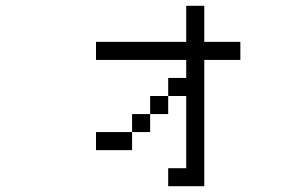

<svg xmlns="http://www.w3.org/2000/svg" viewBox="-20 -520 1040 665"><path d="M812.5 -312.5V-375H687.5Q687.5 -375 687.5 -500H625Q625 -500 625 -375H312.5V-312.5H625V-250H562.5V-187.5H500V-125H437.5V-62.5H312.5V0H437.5V-62.5H500V-125H562.5V-187.5H625Q625 -187.5 625 62.5H562.5V125H687.5V-312.5Z"/></svg>

Font: BFUnifontExMono
Style: Regular
Weight: 500
Version: Version 15.0.06